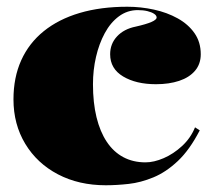

<svg xmlns="http://www.w3.org/2000/svg" viewBox="-20 -535 636 570"><path d="M294 15Q214 15 152 -17.5Q90 -50 55 -108Q20 -166 20 -240Q20 -305 43 -356Q66 -407 110 -442.5Q154 -478 216.5 -496.5Q279 -515 358 -515Q398 -515 437 -506.5Q476 -498 507.5 -480.5Q539 -463 557.5 -436.5Q576 -410 576 -374Q576 -345 559 -325Q542 -305 512 -295Q482 -285 443 -285Q384 -285 345.5 -308Q307 -331 307 -374Q307 -405 327.5 -427Q348 -449 383 -456Q445 -470 445 -483Q445 -489 437.5 -494Q430 -499 417.5 -502Q405 -505 389 -505Q358 -505 333 -486.5Q308 -468 291 -436.5Q274 -405 265 -366Q256 -327 256 -285Q256 -230 266.5 -187Q277 -144 297 -114Q317 -84 346 -68.5Q375 -53 412 -53Q437 -53 466 -65.5Q495 -78 520.5 -101.5Q546 -125 559 -157L573 -148Q543 -90 508 -57Q473 -24 435.5 -8.5Q398 7 362 11Q326 15 294 15Z"/></svg>

Font: Kalnia
Style: Bold
Weight: 700
Designer: Frida Medrano
Foundry: Frida Medrano
Version: Version 1.105